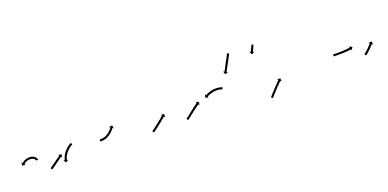

<svg xmlns="http://www.w3.org/2000/svg" viewBox="-9 -1180 3684 1821"><g transform="rotate(-20 1833.0 -269.5)"><path d="M215 -208Q215 -208 215 -207.5Q215 -207 215 -207Q215 -207 215.5 -207Q216 -207 216 -207Q215 -208 215 -210Q215 -210 215 -210Q215 -210 215 -210Q215 -210 215 -209.5Q215 -209 215 -209Q214 -212 213 -215Q213 -215 213 -215Q213 -215 213 -215Q213 -214 213 -214Q213 -214 213 -214Q211 -218 209 -221Q209 -221 209 -221Q209 -221 209 -221Q209 -221 209 -221Q209 -221 209 -221Q206 -224 202 -228Q202 -228 202 -228Q202 -228 202 -228Q202 -227 202 -227Q202 -227 202 -227Q198 -231 192 -233Q192 -233 192.5 -233Q193 -233 193 -233Q193 -233 193 -233Q193 -233 193 -233Q187 -235 181 -237Q181 -237 181 -237Q181 -237 181 -237Q181 -237 181 -237Q181 -237 181 -237Q175 -238 168 -239Q168 -239 168 -239Q168 -239 168 -238Q168 -238 168 -238Q168 -238 168 -238Q161 -239 154 -238Q154 -238 154 -238Q154 -238 154 -238Q154 -238 154 -238Q154 -238 154 -238Q147 -237 140 -236Q140 -236 140 -236Q140 -236 141 -236Q141 -236 141 -236Q141 -236 141 -236Q134 -234 128 -232Q128 -232 128 -232Q128 -232 129 -232Q129 -232 129 -232Q129 -232 129 -232Q123 -229 118 -227Q118 -227 118 -227Q118 -227 118 -227Q118 -227 118 -227Q118 -227 118 -227Q114 -224 110 -222Q110 -222 110 -222Q110 -222 110 -222Q110 -222 110 -222Q110 -222 110 -222Q107 -220 104 -217Q104 -217 104 -217Q104 -217 104 -218Q104 -218 104 -218Q104 -218 104 -218Q102 -216 100 -214Q100 -214 100 -214Q100 -214 100 -214Q100 -214 100 -214Q100 -214 100 -214Q99 -214 99 -213L107 -203L75 -206L77 -238L86 -228Q86 -229 87 -230Q87 -230 87 -230Q87 -230 87 -230Q87 -230 87 -230Q87 -230 87 -230Q89 -231 92 -233Q92 -233 92 -233Q92 -233 92 -233Q92 -233 92 -233Q92 -233 92 -233Q95 -236 99 -238Q99 -238 99 -238Q99 -238 99 -239Q99 -239 99 -239Q99 -239 99 -239Q103 -242 109 -244Q109 -244 109 -244Q109 -244 109 -245Q109 -245 109 -245Q109 -245 109 -245Q115 -248 121 -250Q121 -250 121 -250Q121 -250 121 -250Q121 -250 121 -250Q121 -250 121 -250Q128 -253 135 -255Q135 -255 135.5 -255Q136 -255 136 -255Q136 -255 136 -255Q136 -255 136 -255Q144 -257 152 -258Q152 -258 152 -258Q152 -258 152 -258Q152 -258 152 -258Q152 -258 152 -258Q160 -259 168 -258Q168 -258 168 -258Q168 -258 169 -258Q169 -258 169 -258Q169 -258 169 -258Q177 -258 185 -257Q185 -257 185 -257Q185 -257 185 -257Q186 -256 186 -256Q186 -256 186 -256Q194 -254 201 -251Q201 -251 201 -251Q201 -251 201 -251Q201 -251 201 -251Q201 -251 201 -251Q208 -248 214 -244Q214 -244 214 -243.5Q214 -243 214 -243Q214 -243 214.5 -243Q215 -243 215 -243Q220 -239 224 -234Q224 -234 224 -234Q224 -234 224 -234Q224 -233 224 -233Q224 -233 224 -233Q228 -229 231 -224Q231 -224 231 -224Q231 -224 231 -224Q231 -224 231 -223.5Q231 -223 231 -223Q233 -219 234 -215Q234 -215 234 -215Q234 -215 234 -215Q234 -215 234 -215Q234 -215 234 -215Q235 -212 235 -209Q235 -209 235 -209Q235 -209 235 -209Q235 -209 235 -209Q235 -209 235 -209Q235 -208 235 -207H216Q215 -207 215 -208Z M319 -92Q321 -93 323 -95Q326 -97 329 -99Q333 -102 337 -104Q341 -107 346 -111Q351 -114 356 -118Q361 -122 366 -125Q372 -129 377 -133Q383 -137 388 -141Q394 -145 399 -149Q404 -152 409 -156Q414 -159 418 -162Q422 -165 426 -168Q429 -170 431 -172Q432 -173 433 -173.5Q434 -174 435 -175Q436 -175 437 -176L429 -186L461 -181L456 -149L448 -160Q448 -159 447 -159Q445 -157 443 -156Q440 -154 437 -152Q434 -149 430 -146Q425 -143 421 -140Q416 -136 411 -133Q405 -129 400 -125Q395 -121 389 -117Q383 -113 378 -109Q373 -105 367 -101Q362 -98 357 -94Q352 -91 348 -88Q344 -85 340 -83Q337 -80 335 -79Q332 -77 331 -76Q330 -75 329 -75L318 -91Q319 -92 319 -92ZM588 -233Q588 -233 588 -233Q588 -233 588 -233Q588 -233 588 -233Q588 -233 588 -233Q586 -232 584 -231Q584 -231 584 -231Q584 -231 584 -231Q584 -231 584 -231Q584 -231 584 -231Q580 -229 577 -227Q577 -227 577 -227Q577 -227 577 -227Q577 -227 577 -227Q577 -227 577 -227Q573 -224 568 -221Q568 -221 568 -221Q568 -221 568 -221Q568 -221 568 -221Q568 -221 568 -221Q563 -218 558 -214Q558 -214 558 -214Q558 -214 558 -214Q558 -214 558 -214Q558 -214 558 -214Q553 -210 548 -205Q548 -205 548 -205Q548 -205 548 -205Q548 -205 548 -205Q548 -205 548 -205Q542 -201 537 -195Q537 -195 537 -195Q537 -195 537 -195Q537 -195 537 -195Q537 -195 537 -195Q532 -190 527 -184Q527 -184 527 -184Q527 -184 527 -184Q527 -184 527 -184Q527 -184 527 -184Q522 -178 518 -172Q518 -172 518 -172Q518 -172 518 -172Q518 -172 518 -172Q518 -172 518 -172Q514 -166 510 -160Q510 -160 510 -160Q510 -160 510 -160Q510 -160 510 -160Q510 -160 510 -160Q506 -154 503 -148Q503 -148 503 -148Q503 -148 503 -148Q503 -148 503 -148Q503 -148 503 -148Q500 -142 498 -136Q498 -136 498 -136.5Q498 -137 498 -137Q498 -137 498 -137Q498 -137 498 -137Q496 -132 495 -127Q495 -127 495 -127Q495 -127 495 -127Q495 -127 495 -127Q495 -127 495 -127Q493 -123 492 -119Q492 -119 492 -119Q492 -119 492 -119Q492 -119 492 -119Q492 -119 492 -119Q491 -117 491 -114Q491 -114 491 -114.5Q491 -115 491 -115Q491 -115 491 -115Q491 -115 491 -115Q491 -114 490 -113L503 -110L475 -93L458 -121L471 -118Q471 -119 471 -120Q471 -120 471 -120Q471 -120 471 -120Q471 -120 471 -120Q471 -120 471 -120Q472 -122 473 -125Q473 -125 473 -125Q473 -125 473 -125Q473 -125 473 -125Q473 -125 473 -125Q474 -129 476 -133Q476 -133 476 -133Q476 -133 476 -134Q476 -134 476 -134Q476 -134 476 -134Q477 -139 480 -144Q480 -144 480 -144Q480 -144 480 -144Q480 -144 480 -144Q480 -144 480 -144Q482 -150 485 -156Q485 -156 485 -156.5Q485 -157 485 -157Q485 -157 485 -157Q485 -157 485 -157Q489 -163 492 -170Q492 -170 492.5 -170Q493 -170 493 -170Q493 -170 493 -170Q493 -170 493 -170Q497 -177 501 -183Q501 -183 501 -183Q501 -183 501 -183Q501 -183 501 -183.5Q501 -184 501 -184Q506 -190 511 -197Q511 -197 511 -197Q511 -197 511 -197Q512 -197 512 -197Q512 -197 512 -197Q517 -203 523 -209Q523 -209 523 -209Q523 -209 523 -209Q523 -209 523 -209Q523 -209 523 -209Q528 -215 534 -220Q534 -220 534 -220Q534 -220 534 -220Q534 -220 534 -220Q534 -220 534 -220Q540 -225 546 -230Q546 -230 546 -230Q546 -230 546 -230Q546 -230 546 -230Q546 -230 546 -230Q552 -234 557 -238Q557 -238 557 -238Q557 -238 557 -238Q557 -238 557 -238Q557 -238 557 -238Q562 -241 567 -244Q567 -244 567 -244Q567 -244 567 -244Q567 -244 567 -244Q567 -244 567 -244Q571 -246 574 -248Q574 -248 574 -248Q574 -248 574 -248Q574 -248 574 -248Q574 -248 574 -248Q577 -250 579 -251Q579 -251 579 -251Q579 -251 579 -251Q580 -251 580 -251Q580 -251 580 -251Q580 -251 581 -252L590 -234Q589 -233 588 -233Z M852 -188Q852 -188 852 -188Q852 -188 852 -188Q851 -188 851 -188Q851 -188 851 -188Q854 -188 857 -188Q857 -188 857 -188Q857 -188 857 -188Q857 -188 857 -188Q857 -188 857 -188Q860 -188 865 -188Q865 -188 865 -188Q865 -188 865 -188Q865 -188 865 -188Q865 -188 865 -188Q870 -189 875 -189Q875 -189 875 -189Q875 -189 875 -189Q875 -189 875 -189Q875 -189 875 -189Q880 -190 886 -191Q886 -191 886 -191Q886 -191 886 -191Q886 -191 886 -191Q886 -191 886 -191Q893 -192 899 -194Q899 -194 899 -194Q899 -194 899 -194Q899 -194 899 -194Q899 -194 899 -194Q906 -197 912 -199Q912 -199 912 -199Q912 -199 912 -199Q912 -199 912 -199Q912 -199 912 -199Q919 -202 925 -206Q925 -206 925 -206Q925 -206 925 -206Q925 -206 925 -206Q925 -206 925 -206Q931 -210 938 -214Q938 -214 938 -214Q938 -214 938 -214Q938 -214 937.5 -214Q937 -214 937 -214Q943 -218 949 -223Q949 -223 949 -223Q949 -223 949 -223Q949 -223 949 -223Q949 -223 949 -223Q954 -228 959 -232Q959 -232 959 -232Q959 -232 959 -232Q959 -232 959 -232Q959 -232 959 -232Q964 -237 968 -241Q968 -241 968 -241Q968 -241 968 -241Q968 -241 968 -241Q968 -241 968 -241Q971 -245 975 -249Q975 -249 975 -249Q975 -249 975 -249Q975 -249 975 -249Q975 -249 975 -249Q977 -253 980 -256Q980 -256 980 -256Q980 -256 980 -256Q980 -256 980 -256Q980 -256 980 -256Q981 -258 983 -260Q983 -261 984 -261L973 -269L1006 -274L1011 -242L1000 -250Q1000 -249 999 -248Q997 -246 995 -243Q995 -243 995 -243Q995 -243 995 -243Q995 -243 995 -243Q995 -243 995 -243Q993 -240 990 -237Q990 -237 990 -237Q990 -237 990 -236Q990 -236 990 -236Q990 -236 990 -236Q986 -232 983 -228Q983 -228 983 -228Q983 -228 983 -228Q982 -228 982 -228Q982 -228 982 -228Q978 -223 973 -218Q973 -218 973 -218Q973 -218 973 -218Q973 -218 973 -218Q973 -218 973 -218Q968 -213 962 -208Q962 -208 962 -208Q962 -208 962 -208Q962 -208 962 -208Q962 -208 962 -208Q956 -203 949 -198Q949 -198 949 -198Q949 -198 949 -198Q949 -198 949 -198Q949 -198 949 -198Q942 -193 935 -189Q935 -189 935 -189Q935 -189 935 -189Q935 -189 935 -189Q935 -189 935 -189Q928 -185 920 -181Q920 -181 920 -181Q920 -181 920 -181Q920 -181 920 -181Q920 -181 920 -181Q913 -178 905 -175Q905 -175 905 -175Q905 -175 905 -175Q905 -175 905 -175Q905 -175 905 -175Q898 -173 890 -172Q890 -172 890 -172Q890 -172 890 -172Q890 -171 890 -171Q890 -171 890 -171Q883 -170 877 -169Q877 -169 877 -169Q877 -169 877 -169Q877 -169 877 -169Q877 -169 877 -169Q871 -169 866 -169Q866 -169 865.5 -169Q865 -169 865 -168Q865 -168 865 -168Q865 -168 865 -168Q861 -168 857 -168Q857 -168 857 -168Q857 -168 857 -168Q857 -168 857 -168Q857 -168 857 -168Q853 -168 851 -168Q851 -168 851 -168Q851 -168 851 -168Q851 -168 851 -168Q851 -168 851 -168Q850 -168 849 -168L850 -188Q851 -188 852 -188Z M1347 -92Q1348 -94 1351 -96Q1354 -98 1358 -101Q1362 -104 1367 -107Q1372 -111 1378 -115Q1383 -119 1390 -124H1389Q1396 -129 1402 -134Q1408 -139 1415 -144Q1421 -149 1428 -154Q1434 -159 1440 -164Q1446 -169 1452 -173Q1457 -178 1462 -182Q1466 -186 1470 -189Q1474 -192 1477 -195Q1480 -197 1481 -198Q1482 -199 1483 -200L1474 -210L1507 -207L1504 -174L1496 -184Q1495 -184 1494 -183Q1493 -182 1490 -179Q1487 -177 1483 -174Q1479 -170 1475 -167Q1470 -162 1464 -158Q1459 -153 1453 -148Q1447 -143 1440 -138Q1434 -133 1427 -128Q1421 -123 1414 -118Q1408 -113 1402 -108Q1396 -104 1390 -99Q1384 -95 1379 -91Q1374 -88 1370 -84Q1366 -82 1363 -79Q1360 -77 1358 -76Q1357 -75 1356 -75L1345 -91Q1346 -92 1347 -92Z M1692 -93V-92Q1693 -94 1696 -96Q1696 -96 1696 -96Q1696 -96 1696 -96Q1696 -96 1696 -96Q1696 -96 1696 -96Q1699 -98 1703 -101Q1703 -101 1703 -101Q1703 -101 1703 -101Q1703 -101 1703 -101Q1703 -101 1703 -101Q1707 -104 1712 -107Q1716 -111 1722 -115Q1727 -120 1734 -125Q1737 -127 1740 -129.5Q1743 -132 1746 -135Q1753 -140 1759 -145Q1766 -150 1772 -155Q1779 -160 1785 -165Q1791 -170 1797 -174Q1803 -178 1808 -182Q1813 -186 1817 -189Q1821 -192 1825 -194Q1827 -196 1829 -197Q1830 -198 1831 -199L1823 -209L1856 -203L1850 -171L1842 -182Q1841 -182 1841 -181Q1839 -180 1836 -178Q1833 -175 1829 -173Q1825 -170 1820 -166Q1815 -162 1809 -158Q1803 -154 1797 -149Q1791 -144 1784 -139Q1778 -134 1771 -129H1772Q1765 -124 1759 -119Q1755 -116 1752 -113.5Q1749 -111 1746 -109Q1740 -104 1734 -100Q1729 -95 1724 -91Q1719 -88 1715 -85Q1715 -85 1715 -85Q1715 -85 1715 -85Q1715 -85 1715 -85Q1715 -85 1715 -85Q1711 -82 1708 -79Q1708 -79 1708 -79Q1708 -79 1708 -79Q1708 -79 1708 -79Q1708 -79 1708 -79Q1705 -77 1703 -76Q1702 -75 1701 -75L1690 -91Q1691 -92 1692 -93ZM2104 -238Q2104 -238 2104.5 -238Q2105 -238 2105 -238Q2105 -238 2105 -238Q2105 -238 2105 -238Q2103 -238 2100 -239Q2100 -239 2100 -239Q2100 -239 2100 -239Q2100 -239 2100 -239Q2100 -239 2100 -239Q2097 -240 2093 -241Q2093 -241 2093 -241Q2093 -241 2093 -241Q2093 -241 2093 -241Q2093 -241 2093 -241Q2088 -243 2083 -244Q2083 -244 2083 -244Q2083 -244 2083 -244Q2083 -244 2083 -244Q2083 -244 2083 -244Q2077 -245 2071 -246Q2071 -246 2071 -246Q2071 -246 2071 -246Q2071 -246 2071 -246Q2071 -246 2071 -246Q2065 -247 2057 -247Q2057 -247 2057.5 -247Q2058 -247 2058 -247Q2058 -247 2058 -247Q2058 -247 2058 -247Q2050 -247 2043 -247Q2043 -247 2043 -247Q2043 -247 2043 -247Q2043 -247 2043 -247Q2043 -247 2043 -247Q2036 -247 2028 -246Q2028 -246 2028 -246Q2028 -246 2028 -246Q2028 -246 2028 -246Q2028 -246 2028 -246Q2021 -245 2013 -244Q2013 -244 2013 -244Q2013 -244 2013 -244Q2013 -244 2013 -244Q2013 -244 2013 -244Q2006 -242 1999 -240Q1999 -240 1999 -240Q1999 -240 1999 -240Q1999 -240 1999 -240Q1999 -240 1999 -240Q1992 -238 1986 -236Q1986 -236 1986 -236Q1986 -236 1986 -236Q1986 -236 1986 -236Q1986 -236 1986 -236Q1980 -234 1974 -232Q1974 -232 1974 -232Q1974 -232 1974 -232Q1974 -232 1974 -232Q1974 -232 1974 -232Q1969 -230 1964 -227Q1964 -227 1964 -227Q1964 -227 1964 -227Q1964 -228 1964 -228Q1964 -228 1964 -228Q1960 -226 1957 -224Q1957 -224 1957 -224Q1957 -224 1957 -224Q1957 -224 1957 -224Q1957 -224 1957 -224Q1954 -223 1952 -222Q1952 -222 1952 -222Q1952 -222 1952 -222Q1952 -222 1952 -222Q1952 -222 1952 -222Q1951 -221 1951 -221L1957 -209L1926 -218L1935 -250L1941 -238Q1942 -239 1943 -239Q1943 -239 1943 -239Q1943 -239 1943 -239Q1943 -239 1943 -239Q1943 -239 1943 -239Q1945 -240 1948 -242Q1948 -242 1948 -242Q1948 -242 1948 -242Q1948 -242 1948 -242Q1948 -242 1948 -242Q1952 -244 1956 -246Q1956 -246 1956 -246Q1956 -246 1956 -246Q1956 -246 1956 -246Q1956 -246 1956 -246Q1961 -248 1966 -250Q1966 -250 1966 -250Q1966 -250 1966 -250Q1966 -250 1966.5 -250Q1967 -250 1967 -250Q1973 -253 1979 -255Q1979 -255 1979 -255Q1979 -255 1979 -255Q1979 -255 1979 -255Q1979 -255 1979 -255Q1986 -257 1993 -259Q1993 -259 1993 -259.5Q1993 -260 1994 -260Q1994 -260 1994 -260Q1994 -260 1994 -260Q2001 -262 2009 -263Q2009 -263 2009 -263Q2009 -263 2009 -263Q2009 -263 2009 -263Q2009 -263 2009 -263Q2017 -265 2026 -266Q2026 -266 2026 -266Q2026 -266 2026 -266Q2026 -266 2026 -266Q2026 -266 2026 -266Q2034 -267 2042 -267Q2042 -267 2042 -267Q2042 -267 2042 -267Q2042 -267 2042.5 -267Q2043 -267 2043 -267Q2051 -267 2058 -267Q2058 -267 2058.5 -267Q2059 -267 2059 -267Q2059 -267 2059 -267Q2059 -267 2059 -267Q2066 -266 2074 -266Q2074 -266 2074 -266Q2074 -266 2074 -266Q2074 -266 2074 -266Q2074 -266 2074 -266Q2081 -265 2087 -263Q2087 -263 2087 -263Q2087 -263 2087 -263Q2087 -263 2087 -263Q2087 -263 2087 -263Q2093 -262 2098 -261Q2098 -261 2098 -261Q2098 -261 2098 -261Q2098 -261 2098 -261Q2098 -261 2098 -261Q2103 -259 2107 -258Q2107 -258 2107 -258Q2107 -258 2107 -258Q2107 -258 2107 -258Q2107 -258 2107 -258Q2110 -257 2112 -256Q2112 -256 2112 -256Q2112 -256 2112 -256Q2112 -256 2112 -256Q2112 -256 2112 -256Q2113 -256 2114 -255L2106 -237Q2105 -237 2104 -238ZM2282 -533Q2280 -531 2279 -528Q2277 -525 2275 -520Q2272 -516 2270 -510Q2266 -505 2263 -499Q2260 -492 2256 -485Q2252 -478 2249 -471Q2245 -464 2241 -457Q2237 -449 2233 -442Q2230 -436 2226 -428Q2222 -421 2219 -415Q2215 -408 2212 -403Q2210 -398 2207 -393Q2204 -388 2203 -385Q2202 -383 2200 -380Q2200 -380 2199 -379L2211 -372L2179 -363L2170 -394L2182 -388Q2182 -388 2182 -388.5Q2182 -389 2183 -390Q2183 -391 2183.5 -392Q2184 -393 2185 -395Q2187 -398 2189 -402Q2192 -407 2195 -412Q2198 -418 2201 -424Q2204 -431 2208 -437Q2212 -445 2215 -451Q2219 -458 2223 -466Q2227 -473 2231 -481Q2235 -488 2239 -495Q2242 -501 2246 -508Q2249 -514 2252 -520Q2255 -525 2257 -530Q2259 -534 2261 -537Q2263 -540 2264 -542Q2264 -543 2265 -544L2282 -535Q2281 -533 2282 -533Z M2528 -533Q2527 -531 2527 -531Q2526 -529 2525 -528Q2524 -526 2523 -524Q2523 -523 2521 -519Q2521 -518 2519 -514Q2518 -512 2517.5 -511Q2517 -510 2516 -508Q2515 -507 2514.5 -505.5Q2514 -504 2513 -502Q2512 -498 2511 -497Q2510 -495 2509.5 -493.5Q2509 -492 2508 -491Q2508 -490 2506 -486Q2505 -485 2504.5 -483.5Q2504 -482 2503 -481Q2502 -478 2502 -477Q2500 -475 2500 -474Q2500 -474 2499.5 -473.5Q2499 -473 2499 -472Q2499 -472 2499 -472Q2499 -472 2499 -471L2511 -466L2480 -455L2469 -485L2481 -480Q2481 -480 2481 -480Q2481 -481 2481.5 -481.5Q2482 -482 2482 -482Q2483 -485 2483 -486Q2484 -488 2485 -490Q2486 -491 2486.5 -492Q2487 -493 2487 -494Q2488 -496 2490 -499Q2491 -501 2491.5 -502.5Q2492 -504 2493 -505Q2493 -507 2494 -508Q2495 -509 2495 -511Q2496 -513 2498 -517Q2499 -518 2499.5 -519.5Q2500 -521 2501 -522Q2501 -524 2501.5 -525Q2502 -526 2503 -528Q2504 -529 2504.5 -530Q2505 -531 2505 -532Q2506 -533 2506.5 -534Q2507 -535 2507 -536Q2507 -537 2508 -539Q2509 -541 2509 -541Q2509 -541 2510 -542L2528 -534Q2528 -533 2528 -533Z M2514 -10Q2516 -12 2518 -14Q2520 -17 2524 -21Q2527 -25 2531 -29Q2536 -34 2540 -39Q2545 -45 2550 -51Q2556 -56 2561 -62Q2567 -69 2573 -75Q2578 -81 2584 -87Q2590 -93 2595 -98Q2600 -104 2606 -109Q2610 -114 2615 -119Q2619 -123 2623 -127Q2626 -130 2629 -133Q2632 -136 2633 -137Q2634 -138 2635 -139L2625 -148H2658V-115L2649 -124Q2648 -124 2647 -123Q2646 -121 2643 -119Q2641 -116 2637 -113Q2633 -109 2629 -105Q2625 -100 2620 -95Q2615 -90 2609 -85Q2604 -79 2598 -73Q2593 -67 2587 -61Q2582 -55 2576 -49Q2570 -43 2565 -37Q2560 -31 2555 -26Q2550 -21 2546 -16Q2542 -12 2539 -8Q2535 -4 2533 -1Q2531 1 2529 3Q2528 4 2528 5L2513 -8Q2513 -9 2514 -10Z M3207 -189Q3209 -189 3213 -189Q3217 -189 3221 -189Q3227 -189 3233 -189Q3239 -189 3246 -189Q3253 -189 3261 -189Q3269 -189 3277 -189Q3285 -189 3293 -189Q3293 -189 3293 -189Q3293 -189 3293 -189Q3293 -189 3293 -189Q3293 -189 3293 -189Q3301 -189 3309 -190Q3309 -190 3309 -190Q3309 -190 3309 -190Q3309 -190 3309 -190Q3309 -190 3309 -190Q3317 -190 3325 -191Q3325 -191 3325 -191Q3325 -191 3325 -191Q3325 -191 3325 -191Q3325 -191 3325 -191Q3332 -191 3339 -192Q3339 -192 3339 -192Q3339 -192 3339 -192Q3339 -192 3339 -192Q3339 -192 3339 -192Q3346 -192 3352 -193Q3352 -193 3352 -193Q3352 -193 3352 -193Q3352 -193 3352 -193Q3352 -193 3352 -193Q3358 -194 3363 -194Q3363 -194 3363 -194Q3363 -194 3363 -194Q3363 -194 3363 -194Q3363 -194 3363 -194Q3367 -195 3371 -196Q3371 -196 3371 -196Q3371 -196 3371 -196Q3371 -196 3371 -196Q3371 -196 3371 -196Q3373 -196 3376 -197Q3376 -197 3376 -197Q3376 -197 3376 -197Q3376 -197 3376 -197Q3376 -197 3376 -197Q3376 -197 3377 -197L3374 -210L3402 -193L3385 -165L3382 -178Q3381 -178 3380 -177Q3380 -177 3380 -177Q3380 -177 3380 -177Q3380 -177 3380 -177Q3380 -177 3380 -177Q3378 -177 3375 -176Q3375 -176 3375 -176Q3375 -176 3374 -176Q3374 -176 3374 -176Q3374 -176 3374 -176Q3371 -175 3366 -175Q3366 -175 3366 -175Q3366 -175 3366 -175Q3366 -175 3366 -175Q3366 -175 3366 -175Q3361 -174 3355 -173Q3355 -173 3355 -173Q3355 -173 3355 -173Q3354 -173 3354 -173Q3354 -173 3354 -173Q3348 -172 3341 -172Q3341 -172 3341 -172Q3341 -172 3341 -172Q3341 -172 3341 -172Q3341 -172 3341 -172Q3334 -171 3326 -171Q3326 -171 3326 -171Q3326 -171 3326 -171Q3326 -171 3326 -171Q3326 -171 3326 -171Q3318 -170 3310 -170Q3310 -170 3310 -170Q3310 -170 3310 -170Q3310 -170 3310 -170Q3310 -170 3310 -170Q3302 -169 3294 -169Q3285 -169 3277 -169Q3269 -169 3261 -169Q3254 -169 3246 -169Q3239 -169 3233 -169Q3227 -169 3221 -169Q3217 -169 3213 -169Q3210 -169 3207 -169Q3206 -169 3205 -169V-189Q3206 -189 3207 -189Z M3486 -91Q3487 -92 3489 -93Q3491 -94 3493 -96Q3493 -96 3493 -96Q3493 -96 3493 -96Q3493 -96 3493 -96Q3493 -96 3493 -96Q3496 -98 3499 -101Q3499 -101 3499 -101Q3499 -101 3499 -101Q3499 -101 3499 -101Q3499 -101 3499 -101Q3502 -103 3506 -106Q3506 -106 3506 -106Q3506 -106 3506 -106Q3506 -106 3506 -106Q3506 -106 3506 -106Q3509 -109 3513 -112Q3513 -112 3513 -112Q3513 -112 3513 -112Q3513 -112 3513 -112Q3513 -112 3513 -112Q3517 -116 3521 -119Q3521 -119 3521 -119Q3521 -119 3521 -119Q3521 -119 3521 -119Q3521 -119 3521 -119Q3525 -123 3529 -127Q3529 -127 3529 -127Q3529 -127 3529 -127Q3529 -127 3529 -127Q3529 -127 3529 -127Q3533 -130 3536 -134Q3536 -134 3536 -134Q3536 -134 3536 -134Q3536 -134 3536 -134Q3536 -134 3536 -134Q3540 -138 3544 -142Q3544 -142 3544 -142Q3544 -142 3544 -142Q3544 -142 3544 -142Q3544 -142 3544 -142Q3547 -145 3550 -149Q3554 -152 3556 -155Q3559 -158 3561 -161Q3563 -163 3565 -165Q3567 -167 3568 -168Q3568 -169 3569 -169L3559 -178L3591 -180L3594 -147L3584 -156Q3583 -156 3583 -155Q3582 -154 3580 -152Q3578 -150 3576 -148Q3574 -145 3571 -142Q3568 -139 3565 -135Q3562 -132 3558 -128Q3558 -128 3558 -128Q3558 -128 3558 -128Q3558 -128 3558 -128Q3558 -128 3558 -128Q3554 -124 3551 -120Q3551 -120 3551 -120Q3551 -120 3551 -120Q3551 -120 3550.5 -120Q3550 -120 3550 -120Q3547 -116 3543 -112Q3543 -112 3543 -112Q3543 -112 3543 -112Q3543 -112 3543 -112Q3543 -112 3543 -112Q3538 -108 3534 -105Q3534 -105 3534 -105Q3534 -105 3534 -105Q3534 -105 3534 -105Q3534 -105 3534 -105Q3530 -101 3526 -97Q3526 -97 3526 -97Q3526 -97 3526 -97Q3526 -97 3526 -97Q3526 -97 3526 -97Q3522 -94 3519 -91Q3519 -91 3519 -91Q3519 -91 3519 -91Q3519 -91 3519 -91Q3519 -91 3519 -91Q3515 -88 3512 -85Q3512 -85 3512 -85Q3512 -85 3511 -85Q3511 -85 3511 -85Q3511 -85 3511 -85Q3508 -82 3505 -80Q3505 -80 3505 -80Q3505 -80 3505 -80Q3505 -80 3505 -80Q3505 -80 3505 -80Q3503 -78 3501 -77Q3499 -75 3498 -74Q3497 -74 3496 -74L3485 -90Q3485 -90 3486 -91Z"/></g></svg>

Font: FRB American Cursive Just Arrows
Style: Italic
Weight: 400
Italic angle: -25°
Version: Version 2.0;Modular Font Editor K font №1